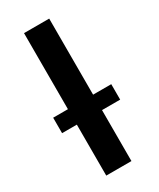

<svg xmlns="http://www.w3.org/2000/svg" viewBox="-182 -761 677 819"><g transform="rotate(-30 156.5 -351.0)"><path d="M210.4 -701.7V-327.1H299.8V-251H210.4V0H86.4V-251H13.7V-327.1H86.4V-701.7Z"/></g></svg>

Font: Carlito
Style: Bold
Weight: 700
Designer: Lukasz Dziedzic
Foundry: tyPoland Lukasz Dziedzic
Version: Version 1.104